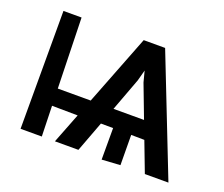

<svg xmlns="http://www.w3.org/2000/svg" viewBox="-96 -687 972 835"><g transform="rotate(20 389.5 -269.5)"><path d="M750.4 0 536.6 -545.5H437.5L310.7 -219.8H158.4L149.9 -545.5H66.1V0H164.4L160.5 -141L279.5 -139.6L225.1 0H333.8L386.7 -141L443.2 -140.6V5.3L528.4 0L527.3 -139.6L588.4 -138.8L641.3 0ZM416.2 -219.8 473 -372.2 486.5 -422.6 499.6 -372.2 557.5 -219.8Z"/></g></svg>

Font: Inter 465
Style: Regular
Weight: 400
Designer: Rasmus Andersson
Foundry: rsms
Version: Version 3.019;Glyphs 3.1.2 (3151)